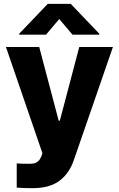

<svg xmlns="http://www.w3.org/2000/svg" viewBox="-20 -773 614 992"><path d="M66.4 196.3V71.3Q87.9 73.2 130.9 73.2Q147 73.2 157.5 70.8Q168 68.4 177.2 60.1Q186.5 51.8 193.4 35.2L199.2 18.6L10.7 -530.3H182.6L283.2 -149.4H289.1L389.6 -530.3H563.5L362.3 51.8Q338.9 122.1 287.8 160.6Q236.8 199.2 148.4 199.2Q98.6 199.2 66.4 196.3ZM286.1 -674.8 217.8 -593.8H79.1V-598.6L226.6 -752.9H345.7L493.2 -598.6V-593.8H354.5Z"/></svg>

Font: Pretendard Std ExtraBold
Style: Regular
Weight: 800
Designer: Base glyphs from Inter by Rasmus Andersson; Hangeul glyphs from Noto Sans CJK(Source Han Sans) by Jang Soo-young and Kan
Foundry: Kil Hyung-jin
Version: Version 1.309